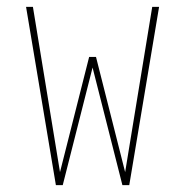

<svg xmlns="http://www.w3.org/2000/svg" viewBox="-20 -540 540 560"><path d="M143 0 56 -520H76L155 -38L240 -374H260L345 -38L424 -520H444L357 0H337L250 -343L163 0Z"/></svg>

Font: Iosevka SS18 Thin
Style: Regular
Weight: 100
Monospace: yes
Designer: Belleve Invis
Foundry: Belleve Invis
Version: Version 25.1.1; ttfautohint (v1.8.4)